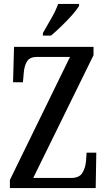

<svg xmlns="http://www.w3.org/2000/svg" viewBox="-20 -951 542 971"><path d="M30 0V-41L334 -663H166Q129 -663 115.5 -638.5Q102 -614 100 -581L96 -535H46L51 -714H453V-672L148 -51H339Q381 -51 396.5 -76.5Q412 -102 415 -136L418 -179H467L464 0ZM197 -784Q218 -821 240 -859Q262 -897 274 -931H380V-921Q370 -904 346 -876.5Q322 -849 292.5 -820.5Q263 -792 238 -771H197Z"/></svg>

Font: Noto Serif Myanmar ExtraCondensed Medium
Style: Regular
Weight: 500
Width: 2
Designer: Ben Mitchell and the Monotype Design Team
Foundry: Monotype Imaging Inc.
Version: Version 2.106; ttfautohint (v1.8.4.7-5d5b)